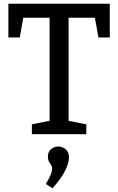

<svg xmlns="http://www.w3.org/2000/svg" viewBox="-20 -720 634 1030"><path d="M151 0V-53L246 -72V-625H105L86 -519H25V-700H569V-519H508L489 -625H348V-72L443 -53V0ZM262 290 226 267Q246 234 253 215Q260 196 260 185Q260 174 254.5 166Q249 158 243 147.5Q237 137 237 120Q237 93 254.5 79.5Q272 66 293 66Q314 66 332 80.5Q350 95 350 125Q350 154 329.5 195.5Q309 237 262 290Z"/></svg>

Font: Bitter Medium
Style: Regular
Weight: 500
Designer: Sol Matas, and Bitter project Authors
Foundry: Sol Matas
Version: Version 2.001